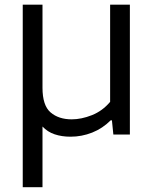

<svg xmlns="http://www.w3.org/2000/svg" viewBox="-20 -562 644 802"><path d="M75 220V-542.5H157.5V-195.5Q157.5 -121.5 191.2 -92.5Q225 -63.5 279.5 -63.5Q320 -63.5 364 -81Q408 -98.5 440 -136.5V-542.5H522.5V0H453.5L447.5 -59.5H442.5Q408.5 -25.5 365 -8.2Q321.5 9 274.5 9Q238 9 208.2 -1Q178.5 -11 157.5 -33.5V220Z"/></svg>

Font: Encode Sans SemiExpanded SemiExpanded
Style: Regular
Weight: 400
Width: 6
Designer: Multiple Designers
Foundry: Impallari Type
Version: Version 3.000; ttfautohint (v1.8.3) -l 8 -r 50 -G 200 -x 14 